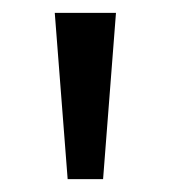

<svg xmlns="http://www.w3.org/2000/svg" viewBox="-20 -734 265 298"><path d="M160 -714 140 -456H85L65 -714Z"/></svg>

Font: Noto Music
Style: Regular
Weight: 400
Designer: Monotype Design Team, Benjamin Yang
Foundry: Monotype Imaging Inc.
Version: Version 2.002; ttfautohint (v1.8.4.7-5d5b)